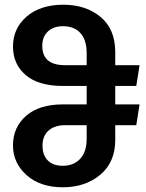

<svg xmlns="http://www.w3.org/2000/svg" viewBox="-20 -777 617 813"><path d="M468 -335H571L557 -247H468V-185Q468 -90 404.5 -37Q341 16 246 16Q150 16 92.5 -35.5Q35 -87 35 -161Q35 -238 90.5 -286.5Q146 -335 247 -335H347V-413H247Q143 -413 89 -459Q35 -505 35 -580Q35 -657 93 -707Q151 -757 248 -757Q343 -757 405.5 -705.5Q468 -654 468 -556V-501H571L557 -413H468ZM255 -501H347V-551Q347 -608 320.5 -637Q294 -666 247 -666Q206 -666 182.5 -643.5Q159 -621 159 -583Q159 -501 255 -501ZM347 -190V-247H257Q212 -247 186 -224.5Q160 -202 160 -160Q160 -121 182 -98Q204 -75 246 -75Q292 -75 319.5 -104.5Q347 -134 347 -190Z"/></svg>

Font: FiraGO Medium
Style: Regular
Weight: 500
Designer: bBox Type
Foundry: bBox Type GmbH
Version: Version 1.001;PS 001.001;hotconv 1.0.88;makeotf.lib2.5.64775